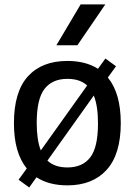

<svg xmlns="http://www.w3.org/2000/svg" viewBox="-20 -828 609 868"><path d="M526 -271.5Q526 -130.5 462.2 -60.2Q398.5 10 284.5 10Q201.5 10 145 -26.5L112 19.5L64 -15.5L101 -66.5Q43 -137.5 43 -271Q43 -413 106.2 -482.8Q169.5 -552.5 284.5 -552.5Q367.5 -552.5 423 -517L456.5 -563.5L504.5 -528.5L467.5 -477.5Q526 -406.5 526 -271.5ZM146 -272.5Q146 -195 164.5 -148L374 -441.5Q342 -471.5 284.5 -471.5Q216.5 -471.5 181.2 -426Q146 -380.5 146 -272.5ZM423 -270Q423 -349.5 404 -396L194.5 -102Q227 -71 284.5 -71Q353 -71 388 -116.5Q423 -162 423 -270ZM235 -623.5 344.5 -808H456L330 -623.5Z"/></svg>

Font: Encode Sans Medium
Style: Regular
Weight: 500
Designer: Multiple Designers
Foundry: Impallari Type
Version: Version 2.000